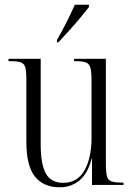

<svg xmlns="http://www.w3.org/2000/svg" viewBox="-20 -786 566 816"><path d="M234 10Q165 10 128.5 -35.5Q92 -81 92 -184V-450Q92 -483 87.5 -499.5Q83 -516 68 -521Q53 -526 23 -526H16V-536H153V-172Q153 -88 175 -48.5Q197 -9 249 -9Q309 -9 339 -62Q369 -115 369 -201V-442Q369 -479 364.5 -497Q360 -515 345.5 -520.5Q331 -526 300 -526H295V-536H430V-89Q430 -54 434.5 -37Q439 -20 454 -15Q469 -10 499 -10H505V0H371V-111H369Q354 -50 318.5 -20Q283 10 234 10ZM222 -616Q244 -654 263.5 -693Q283 -732 298 -766H358V-756Q345 -739 322.5 -712Q300 -685 274.5 -656.5Q249 -628 228 -606H222Z"/></svg>

Font: Noto Serif Display Condensed Light
Style: Regular
Weight: 300
Width: 3
Designer: Monotype Design Team
Foundry: Monotype Imaging Inc.
Version: Version 2.009